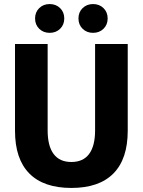

<svg xmlns="http://www.w3.org/2000/svg" viewBox="-20 -917 704 947"><path d="M54 -272V-700H215V-274Q215 -197 244.5 -157.5Q274 -118 332 -118Q390 -118 419.5 -157.5Q449 -197 449 -274V-700H610V-272Q610 -133 539.5 -61.5Q469 10 332 10Q195 10 124.5 -61.5Q54 -133 54 -272ZM153 -826Q153 -857 173.5 -877Q194 -897 225 -897Q256 -897 276.5 -877Q297 -857 297 -826Q297 -795 276.5 -775Q256 -755 225 -755Q194 -755 173.5 -775Q153 -795 153 -826ZM367 -826Q367 -857 387.5 -877Q408 -897 439 -897Q470 -897 490.5 -877Q511 -857 511 -826Q511 -795 490.5 -775Q470 -755 439 -755Q408 -755 387.5 -775Q367 -795 367 -826Z"/></svg>

Font: Sarabun ExtraBold
Style: Regular
Weight: 800
Version: Version 1.000; ttfautohint (v1.6)